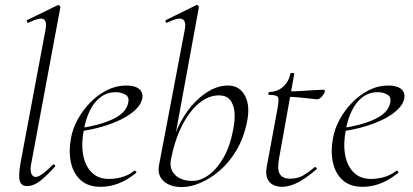

<svg xmlns="http://www.w3.org/2000/svg" viewBox="-20 -746 1677 779"><path d="M90 9Q66 9 60 -12.5Q54 -34 64 -89L165 -627Q171 -659 157 -668Q143 -677 96 -654Q92 -652 89.5 -658Q87 -664 91 -665L214 -725Q218 -727 222 -723Q226 -719 225 -717L108 -89Q101 -58 106.5 -43Q112 -28 125 -28Q136 -28 154 -41.5Q172 -55 194 -77Q198 -81 202 -77Q206 -73 202 -69Q169 -32 142.5 -11.5Q116 9 90 9Z M389 12Q337 12 307 -15.5Q277 -43 267.5 -88Q258 -133 268 -185Q274 -222 294.5 -260Q315 -298 345.5 -329.5Q376 -361 413.5 -380Q451 -399 493 -399Q528 -399 545 -384.5Q562 -370 557 -345Q552 -322 529.5 -300.5Q507 -279 471.5 -261.5Q436 -244 392.5 -231.5Q349 -219 302 -213L304 -226Q382 -237 435.5 -261.5Q489 -286 499 -324Q507 -352 489 -362Q471 -372 450 -372Q414 -372 387 -351Q360 -330 343.5 -295Q327 -260 320 -218Q309 -161 317.5 -116.5Q326 -72 352.5 -46Q379 -20 422 -20Q447 -20 473.5 -27Q500 -34 525 -53Q528 -55 531.5 -51Q535 -47 532 -44Q494 -14 459 -1Q424 12 389 12Z M719 13Q671 13 644.5 -10.5Q618 -34 625 -75L730 -627Q736 -659 720.5 -668Q705 -677 658 -654Q654 -652 652 -658Q650 -664 654 -665L776 -725Q780 -727 784 -723Q788 -719 787 -717L673 -96Q667 -59 691.5 -35.5Q716 -12 761 -12Q794 -12 827.5 -36.5Q861 -61 887.5 -107.5Q914 -154 926 -220Q934 -258 931.5 -289.5Q929 -321 914 -340Q899 -359 868 -359Q825 -359 786 -326Q747 -293 717.5 -234Q688 -175 673 -96L668 -116Q677 -173 700 -224.5Q723 -276 756 -315Q789 -354 827.5 -376.5Q866 -399 905 -399Q952 -399 974 -357.5Q996 -316 982 -251Q969 -186 939.5 -136.5Q910 -87 871.5 -54Q833 -21 793 -4Q753 13 719 13Z M1124 12Q1106 12 1089.5 4.5Q1073 -3 1065 -20.5Q1057 -38 1062 -68L1106 -306Q1113 -344 1107.5 -352.5Q1102 -361 1072 -361Q1068 -361 1069 -367Q1070 -373 1073 -373Q1105 -373 1128.5 -394Q1152 -415 1158 -447Q1158 -450 1166.5 -450Q1175 -450 1174 -447L1112 -102Q1104 -60 1115 -40.5Q1126 -21 1157 -21Q1189 -21 1212.5 -35.5Q1236 -50 1257 -68Q1259 -70 1263 -66Q1267 -62 1265 -60Q1220 -21 1186.5 -4.5Q1153 12 1124 12ZM1266 -343Q1263 -343 1243 -345.5Q1223 -348 1196.5 -350.5Q1170 -353 1146 -353L1148 -375Q1171 -375 1202 -377Q1233 -379 1259 -380.5Q1285 -382 1291 -382Q1295 -382 1297 -380Q1299 -378 1298 -374Q1296 -366 1286 -354.5Q1276 -343 1266 -343Z M1452 12Q1400 12 1370 -15.5Q1340 -43 1330.5 -88Q1321 -133 1331 -185Q1337 -222 1357.5 -260Q1378 -298 1408.5 -329.5Q1439 -361 1476.5 -380Q1514 -399 1556 -399Q1591 -399 1608 -384.5Q1625 -370 1620 -345Q1615 -322 1592.5 -300.5Q1570 -279 1534.5 -261.5Q1499 -244 1455.5 -231.5Q1412 -219 1365 -213L1367 -226Q1445 -237 1498.5 -261.5Q1552 -286 1562 -324Q1570 -352 1552 -362Q1534 -372 1513 -372Q1477 -372 1450 -351Q1423 -330 1406.5 -295Q1390 -260 1383 -218Q1372 -161 1380.5 -116.5Q1389 -72 1415.5 -46Q1442 -20 1485 -20Q1510 -20 1536.5 -27Q1563 -34 1588 -53Q1591 -55 1594.5 -51Q1598 -47 1595 -44Q1557 -14 1522 -1Q1487 12 1452 12Z"/></svg>

Font: Cormorant Garamond Light Light
Style: Italic
Weight: 300
Italic angle: -10°
Version: Version 4.001